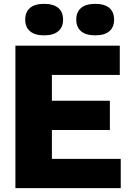

<svg xmlns="http://www.w3.org/2000/svg" viewBox="-20 -977 683 997"><path d="M249.5 -152H607V0H60V-740H602V-588H249.5V-454H550.5V-302H249.5ZM111 -875Q111 -914.5 135.8 -935.8Q160.5 -957 209 -957Q257.5 -957 282.5 -935.8Q307.5 -914.5 307.5 -875Q307.5 -836 282.5 -814.8Q257.5 -793.5 209 -793.5Q160.5 -793.5 135.8 -814.8Q111 -836 111 -875ZM376 -875Q376 -914.5 401 -935.8Q426 -957 474.5 -957Q523 -957 547.8 -935.8Q572.5 -914.5 572.5 -875Q572.5 -836 547.8 -814.8Q523 -793.5 474.5 -793.5Q426 -793.5 401 -814.8Q376 -836 376 -875Z"/></svg>

Font: Encode Sans ExtraBold
Style: Regular
Weight: 800
Designer: Multiple Designers
Foundry: Impallari Type
Version: Version 2.000